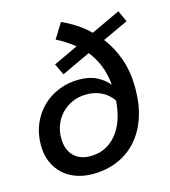

<svg xmlns="http://www.w3.org/2000/svg" viewBox="-112 -831 824 933"><g transform="rotate(-15 300.0 -365.0)"><path d="M240 12Q197 12 159 -1Q121 -14 93 -39.5Q65 -65 48.5 -102.5Q32 -140 32 -189Q32 -248 53 -296Q74 -344 109.5 -378Q145 -412 192 -430.5Q239 -449 292 -449Q345 -449 382 -430Q419 -411 441 -383Q436 -438 418.5 -481.5Q401 -525 372 -561L227 -493L200 -550L324 -608Q304 -624 282 -638.5Q260 -653 234 -666L281 -742Q319 -725 353.5 -702.5Q388 -680 417 -651L564 -720L590 -663L461 -603Q502 -550 524.5 -484Q547 -418 547 -339Q547 -256 525 -191Q503 -126 462.5 -81Q422 -36 365.5 -12Q309 12 240 12ZM251 -75Q331 -75 382 -135.5Q433 -196 441 -304Q417 -338 383.5 -354Q350 -370 310 -370Q269 -370 237 -355.5Q205 -341 182.5 -317Q160 -293 148 -262Q136 -231 136 -197Q136 -139 167 -107Q198 -75 251 -75Z"/></g></svg>

Font: Source Code Pro Semibold
Style: Italic
Weight: 600
Italic angle: -11°
Monospace: yes
Designer: Paul D. Hunt, Teo Tuominen
Foundry: Adobe Systems Incorporated
Version: Version 1.050;PS 1.000;hotconv 16.6.51;makeotf.lib2.5.65220